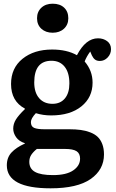

<svg xmlns="http://www.w3.org/2000/svg" viewBox="-20 -794 629 1043"><path d="M181.2 -694.8Q181.2 -730 204.6 -752Q228 -773.9 266.1 -773.9Q305.7 -773.9 328.4 -752.4Q351.1 -731 351.1 -694.8Q351.1 -659.7 327.4 -637.9Q303.7 -616.2 266.1 -616.2Q228.5 -616.2 204.8 -637.7Q181.2 -659.2 181.2 -694.8ZM254.9 229Q17.1 229 17.1 104Q17.1 62 42.2 34.7Q67.4 7.3 115.2 -14.2V-16.1Q83 -26.4 67.4 -48.8Q51.8 -71.3 51.8 -95.2Q51.8 -121.1 66.4 -144.8Q81.1 -168.5 115.2 -201.2V-204.1Q40 -244.1 40 -337.9Q40 -424.3 102.3 -474.6Q164.6 -524.9 263.2 -524.9Q343.3 -524.9 397.9 -494.1Q445.8 -585.9 512.2 -585.9Q541.5 -585.9 562.3 -570.3Q583 -554.7 583 -526.9Q583 -501 564.9 -481.9Q546.9 -462.9 522.9 -462.9Q505.9 -462.9 496.1 -470.5Q486.3 -478 479 -493.2L470.2 -514.2Q449.7 -486.3 439.9 -460Q482.9 -409.7 482.9 -345.2Q482.9 -265.1 422.1 -216.1Q361.3 -167 257.8 -167Q213.9 -167 174.8 -179.2Q147.9 -150.4 147.9 -130.9Q147.9 -106.9 165.5 -99.4Q183.1 -91.8 222.2 -91.8H356.9Q391.1 -91.8 418.2 -88.1Q445.3 -84.5 469.7 -75.2Q494.1 -65.9 510.3 -50.8Q526.4 -35.6 535.6 -11.5Q544.9 12.7 544.9 44.9Q544.9 127.9 472.4 178.5Q399.9 229 254.9 229ZM265.1 -230Q308.1 -230 332.5 -259.3Q356.9 -288.6 356.9 -340.8Q356.9 -399.4 331.1 -431.6Q305.2 -463.9 259.8 -463.9Q166 -463.9 166 -346.2Q166 -291.5 192.6 -260.7Q219.2 -230 265.1 -230ZM268.1 157.2Q340.3 157.2 377.7 131.6Q415 106 415 67.9Q415 39.6 395.8 27.3Q376.5 15.1 333 15.1H180.2Q160.2 31.2 149.7 47.4Q139.2 63.5 139.2 85Q139.2 122.6 170.4 139.9Q201.7 157.2 268.1 157.2Z"/></svg>

Font: Literata Book SemiBold
Style: Regular
Weight: 600
Designer: Latin by Veronika Burian and Jose Scaglione. Greek by Irene Vlachou. Cyrillic by Vera Evstafieva
Foundry: TypeTogether
Version: Version 2.003;PS 002.003;hotconv 1.0.88;makeotf.lib2.5.64775